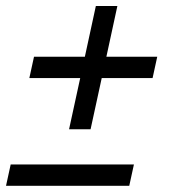

<svg xmlns="http://www.w3.org/2000/svg" viewBox="-38 -610 588 638"><path d="M191.5 -180.5 228.5 -350.5H59.5L75 -421.5H244L280.5 -590H352L315.5 -421.5H484.5L469 -350.5H300L263 -180.5ZM-18 7.5 -2.5 -63.5H407L391.5 7.5Z"/></svg>

Font: Besley* Narrow Semi
Style: Italic
Weight: 600
Width: 4
Italic angle: -13°
Designer: Owen Earl
Foundry: indestructible type*
Version: Version 3.000; ttfautohint (v1.8.3)